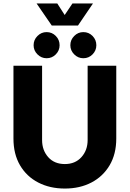

<svg xmlns="http://www.w3.org/2000/svg" viewBox="-20 -1081 752 1113"><path d="M356 12Q269 12 201.5 -23Q134 -58 96 -123Q58 -188 58 -278V-700H224V-269Q224 -210 259.5 -170Q295 -130 356 -130Q416 -130 452 -170Q488 -210 488 -269V-700H654V-278Q654 -188 615.5 -123Q577 -58 510 -23Q443 12 356 12ZM463.1 -743.4Q432.5 -743.4 410.2 -765.8Q387.8 -788.1 387.8 -818.7Q387.8 -850.2 410.2 -872.5Q432.5 -894.9 463.1 -894.9Q494.6 -894.9 516.5 -872.5Q538.5 -850.2 538.5 -818.7Q538.5 -788.1 516.5 -765.8Q494.6 -743.4 463.1 -743.4ZM250.1 -743.4Q219.5 -743.4 197.2 -765.8Q174.8 -788.1 174.8 -818.7Q174.8 -850.2 197.2 -872.5Q219.5 -894.9 250.1 -894.9Q281.6 -894.9 303.5 -872.5Q325.5 -850.2 325.5 -818.7Q325.5 -788.1 303.5 -765.8Q281.6 -743.4 250.1 -743.4ZM280 -933 192 -1061H312L355 -994L400 -1061H519L432 -933Z"/></svg>

Font: MuseoModerno
Style: Bold
Weight: 700
Designer: Pablo Cosgaya, Héctor Gatti, Marcela Romero, and the Authors of The MuseoModerno Project.
Foundry: Omnibus-Type Team
Version: Version 1.001